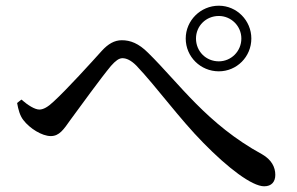

<svg xmlns="http://www.w3.org/2000/svg" viewBox="-20 -712 1040 673"><path d="M747 -462C810 -462 861 -513 861 -577C861 -640 810 -692 747 -692C683 -692 631 -640 631 -577C631 -513 683 -462 747 -462ZM747 -656C790 -656 826 -621 826 -577C826 -532 790 -497 747 -497C702 -497 667 -532 667 -577C667 -621 702 -656 747 -656ZM62 -291C84 -262 127 -235 158 -235C188 -235 203 -258 227 -292C263 -341 334 -439 369 -481C385 -499 397 -508 409 -508C423 -508 439 -501 458 -482C530 -406 608 -297 693 -211C778 -124 863 -59 906 -59C932 -59 945 -75 945 -99C945 -126 932 -152 899 -171C705 -277 609 -419 499 -527C466 -560 437 -571 407 -571C381 -571 359 -558 337 -534C301 -494 215 -399 168 -356C148 -337 132 -328 118 -328C102 -328 78 -343 55 -363L40 -351C44 -328 50 -306 62 -291Z"/></svg>

Font: Noto Serif SC Medium
Style: Regular
Weight: 500
Designer: Ryoko NISHIZUKA 西塚涼子 (kana & ideographs); Frank Grießhammer (Latin, Greek & Cyrillic); Wenlong ZHANG 张文龙 (bopomofo); San
Foundry: Adobe Systems Incorporated
Version: Version 1.001;PS 1.001;hotconv 16.6.54;makeotf.lib2.5.65590